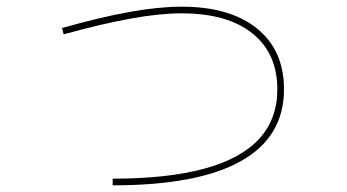

<svg xmlns="http://www.w3.org/2000/svg" viewBox="-20 -560 1040 576"><path d="M318 -24Q483 -24 593 -54Q703 -84 757.5 -143.5Q812 -203 812 -292Q812 -400 737 -460Q662 -520 525 -520Q460 -520 373.5 -504.5Q287 -489 171 -457L166 -476Q283 -509 370.5 -524.5Q458 -540 525 -540Q670 -540 751 -474.5Q832 -409 832 -292Q832 -149 702.5 -76.5Q573 -4 318 -4Z"/></svg>

Font: M PLUS 1 Code Thin
Style: Regular
Weight: 250
Designer: Coji Morishita
Foundry: UNDERFOREST DESIGN
Version: Version 1.002